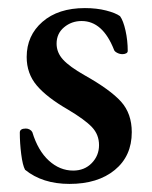

<svg xmlns="http://www.w3.org/2000/svg" viewBox="-20 -441 376 475"><path d="M42 -21Q36 -32 32.5 -59.5Q29 -87 29 -113Q29 -123 44 -123Q49 -123 53.5 -120.5Q58 -118 60 -114Q74 -68 101 -43.5Q128 -19 161 -19Q189 -19 207 -37.5Q225 -56 225 -82Q225 -108 207.5 -126.5Q190 -145 148 -170Q96 -200 71 -229.5Q46 -259 46 -300Q46 -353 85 -387Q124 -421 190 -421Q219 -421 242.5 -415Q266 -409 277 -401Q285 -390 290.5 -365.5Q296 -341 296 -315Q296 -311 292 -309Q288 -307 283 -307Q276 -307 269.5 -310.5Q263 -314 262 -318Q234 -389 182 -389Q157 -389 138.5 -373.5Q120 -358 120 -333Q120 -311 136 -293.5Q152 -276 189 -255Q253 -219 279.5 -189.5Q306 -160 306 -114Q306 -55 264 -20.5Q222 14 152 14Q85 14 42 -21Z"/></svg>

Font: EB Garamond Medium
Style: Regular
Weight: 500
Designer: Georg Duffner and Octavio Pardo
Foundry: Georg Duffner
Version: Version 1.000